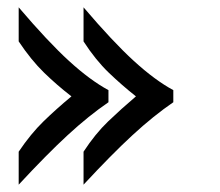

<svg xmlns="http://www.w3.org/2000/svg" viewBox="-20 -477 600 524"><path d="M208 27V-63Q240 -112 275.5 -146Q311 -180 351 -214Q313 -244 277 -278.5Q241 -313 208 -364V-457Q288 -363 345.5 -310.5Q403 -258 453 -231V-198Q399 -161 342 -108.5Q285 -56 208 27ZM31 27V-63Q64 -112 99 -146Q134 -180 175 -214Q136 -244 100.5 -278.5Q65 -313 31 -364V-457Q111 -363 168.5 -310.5Q226 -258 276 -231V-198Q222 -161 165 -108.5Q108 -56 31 27Z"/></svg>

Font: Libertinus Serif SemiBold
Style: Regular
Weight: 600
Designer: Philipp H. Poll, Khaled Hosny
Foundry: Caleb Maclennan
Version: Version 7.051;RELEASE